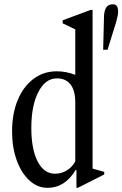

<svg xmlns="http://www.w3.org/2000/svg" viewBox="-20 -868 572 898"><path d="M202.5 10.5Q155 10.5 117.5 -24Q80 -58.5 58.2 -118.2Q36.5 -178 36.5 -253.5Q36.5 -336.5 62.8 -399.8Q89 -463 136.2 -498.8Q183.5 -534.5 245.5 -534.5Q289.5 -534.5 332 -518V-730.5L273 -759V-773L403.5 -821.5H413V-79.5L467.5 -64V-52L344 10.5H337.5V-72L334 -73.5Q284 10.5 202.5 10.5ZM237.5 -55.5Q267 -55.5 292.5 -71Q318 -86.5 332 -113V-391Q332 -444.5 309.8 -473Q287.5 -501.5 246 -501.5Q192.5 -501.5 159.5 -438Q126.5 -374.5 126.5 -269.5Q126.5 -170.5 156 -113Q185.5 -55.5 237.5 -55.5ZM462.5 -635.5 466.5 -794Q468 -820 477.5 -834Q487 -848 509 -848Q532.5 -848 532.5 -813Q532.5 -804 530 -792.2Q527.5 -780.5 523.5 -765.5L483 -635.5Z"/></svg>

Font: Libre Caslon Condensed
Style: Regular
Weight: 400
Designer: Pablo Impallari, Rodrigo Fuenzalida, Katja Schimmel, Ertekin Erdin
Foundry: Pablo Impallari, Rodrigo Fuenzalida
Version: Version 2.000; ttfautohint (v1.8.4.7-5d5b);gftools[0.9.33]